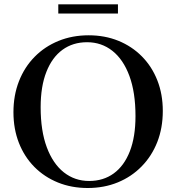

<svg xmlns="http://www.w3.org/2000/svg" viewBox="-20 -884 839 914"><path d="M402 -716Q479 -716 543.5 -689.8Q608 -663.5 655.5 -615.5Q703 -567.5 729 -501.5Q755 -435.5 755 -356Q755 -275 728.8 -208Q702.5 -141 654.2 -91.8Q606 -42.5 540.8 -15.8Q475.5 11 397.5 11Q320.5 11 255.8 -15.2Q191 -41.5 143.5 -89.5Q96 -137.5 70 -203.8Q44 -270 44 -350Q44 -430 70.2 -497.2Q96.5 -564.5 144.8 -613.5Q193 -662.5 258.5 -689.2Q324 -716 402 -716ZM404.5 -22.5Q472 -22.5 521.5 -58.5Q571 -94.5 598 -163.5Q625 -232.5 625 -331.5Q625 -444 596 -522.5Q567 -601 515 -642Q463 -683 394.5 -683Q327 -683 277.5 -647Q228 -611 200.8 -541.8Q173.5 -472.5 173.5 -373.5Q173.5 -261 202.8 -182.8Q232 -104.5 284 -63.5Q336 -22.5 404.5 -22.5ZM257.5 -819.5V-863.5H541.5V-819.5Z"/></svg>

Font: Newsreader 60pt Medium
Style: Regular
Weight: 500
Designer: Hugues Gentile
Foundry: Production Type
Version: Version 1.003